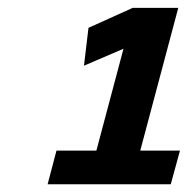

<svg xmlns="http://www.w3.org/2000/svg" viewBox="-20 -810 487 498"><path d="M422.9 -332H103.5L126.5 -419.4H230L300.3 -683.6L197.8 -639.6L209.5 -737.8L324.2 -789.6H442.4L343.8 -419.4H446.8Z"/></svg>

Font: Lesson One Extra
Style: Italic
Weight: 800
Italic angle: -14°
Designer: But Ko, Victor Gaultney, Annie Olsen, Julie Remington, Don Collingsworth, Eric Hays, Becca Hirsbrunner
Version: Version 1.100